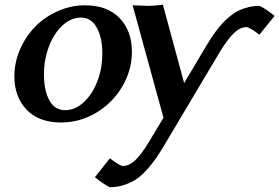

<svg xmlns="http://www.w3.org/2000/svg" viewBox="-20 -513 1176 808"><path d="M1135.7 -446.3 1071.8 -367.2Q1029.3 -398.9 1017.1 -398.9Q990.7 -398.9 965.1 -374.5Q939.5 -350.1 907.2 -297.9Q877.9 -249 797.6 -114Q717.3 21 674.3 93.3Q654.3 127 639.4 148.9Q624.5 170.9 601.8 197Q579.1 223.1 557.4 238.5Q535.6 253.9 505.6 264.4Q475.6 274.9 441.9 274.9Q413.6 260.7 379.4 232.9L442.4 153.3Q484.9 185.5 497.1 185.5Q523.4 185.5 549.6 160.9Q575.7 136.2 606.9 84Q639.2 29.8 668 -17.6L538.1 -490.7Q551.8 -490.7 573.2 -489.5Q594.7 -488.3 606 -488.3Q626.5 -488.3 665.5 -493.2L754.9 -163.6Q765.1 -180.2 794.7 -230.2Q824.2 -280.3 840.3 -307.1Q854.5 -330.6 864.7 -346.9Q875 -363.3 890.1 -383.5Q905.3 -403.8 918.5 -417.7Q931.6 -431.6 949.5 -446Q967.3 -460.4 985.4 -469Q1003.4 -477.5 1025.9 -482.9Q1048.3 -488.3 1072.8 -488.3Q1098.1 -476.1 1135.7 -446.3ZM337.9 -490.7Q432.1 -490.7 483.6 -436.5Q535.2 -382.3 535.2 -295.4Q535.2 -217.8 494.6 -148.9Q454.1 -80.1 385.3 -38.8Q316.4 2.4 237.3 2.4Q143.1 2.4 91.8 -51.5Q40.5 -105.5 40.5 -191.9Q40.5 -250.5 64.5 -305.4Q88.4 -360.4 128.2 -400.9Q168 -441.4 223.1 -466.1Q278.3 -490.7 337.9 -490.7ZM320.3 -439Q278.8 -439 242.9 -405.8Q207 -372.6 186 -317.4Q165 -262.2 165 -200.2Q165 -132.3 187.7 -90.8Q210.4 -49.3 254.4 -49.3Q295.4 -49.3 331.8 -82.3Q368.2 -115.2 389.4 -170.2Q410.6 -225.1 410.6 -287.1Q410.6 -355 387.2 -397Q363.8 -439 320.3 -439Z"/></svg>

Font: Flanker
Style: Bold Italic
Weight: 700
Italic angle: -12°
Designer: Flanker
Version: Version 2.000